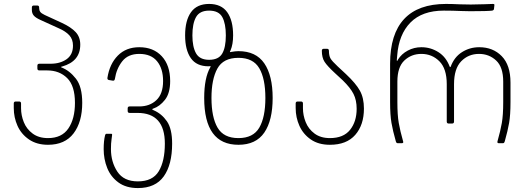

<svg xmlns="http://www.w3.org/2000/svg" viewBox="-20 -728 2698 976"><path d="M50 -179V-202Q50 -212 60 -212H77Q87 -212 87 -202V-178Q87 -142 101 -107Q115 -72 146 -49Q177 -26 224 -26Q294 -26 327.5 -75Q361 -124 361 -205Q361 -292 321.5 -331Q282 -370 220 -370H180Q170 -370 170 -380V-394Q170 -404 180 -404H237Q286 -404 318.5 -427Q351 -450 351 -496Q351 -528 332.5 -548.5Q314 -569 277 -585L187 -626Q162 -637 152 -648.5Q142 -660 142 -677V-690Q142 -700 152 -700H169Q179 -700 179 -690V-687Q179 -676 184.5 -668Q190 -660 207 -652L296 -611Q341 -590 364.5 -565Q388 -540 388 -501Q388 -416 296 -390Q286 -388 293 -385Q334 -369 366 -328Q398 -287 398 -205Q398 -108 354 -50Q310 8 224 8Q167 8 127.5 -19Q88 -46 69 -88.5Q50 -131 50 -179Z M507 30Q507 -12 514 -40Q516 -48 521 -48H545Q550 -48 550 -43Q550 -39 547 -19.5Q544 0 544 30Q544 95 576.5 144.5Q609 194 681 194Q756 194 787 142.5Q818 91 818 2Q818 -154 679 -154H639Q629 -154 629 -164V-177Q629 -187 639 -187H688Q741 -187 775 -219Q809 -251 809 -316Q809 -379 778.5 -416.5Q748 -454 688 -454Q631 -454 601.5 -416.5Q572 -379 564 -327Q562 -316 553 -318L535 -321Q525 -322 526 -332Q537 -403 579 -445.5Q621 -488 688 -488Q760 -488 802.5 -442Q845 -396 845 -316Q845 -254 818.5 -220.5Q792 -187 759 -176Q753 -174 753.5 -172.5Q754 -171 760 -168Q802 -150 828.5 -111.5Q855 -73 855 2Q855 109 812.5 168.5Q770 228 681 228Q621 228 582 199.5Q543 171 525 126Q507 81 507 30Z M1018 -230Q1018 -332 1049 -386Q1051 -392 1051 -392L1040 -391Q979 -391 950 -432.5Q921 -474 921 -548Q921 -624 951 -666Q981 -708 1043 -708Q1105 -708 1135 -666Q1165 -624 1165 -548Q1165 -503 1152 -472Q1151 -470 1149.5 -466.5Q1148 -463 1149.5 -463Q1151 -463 1155 -464Q1177 -468 1192 -468Q1281 -468 1323.5 -406Q1366 -344 1366 -230Q1366 -116 1323.5 -54Q1281 8 1192 8Q1018 8 1018 -230ZM1043 -424Q1091 -424 1109.5 -455.5Q1128 -487 1128 -548Q1128 -608 1110 -641Q1092 -674 1043 -674Q995 -674 976.5 -641Q958 -608 958 -548Q958 -490 976.5 -457Q995 -424 1043 -424ZM1192 -26Q1267 -26 1298 -79Q1329 -132 1329 -230Q1329 -328 1298 -381Q1267 -434 1192 -434Q1115 -434 1085 -379.5Q1055 -325 1055 -230Q1055 -132 1086 -79Q1117 -26 1192 -26Z M1483 -179V-202Q1483 -212 1493 -212H1510Q1520 -212 1520 -202V-178Q1520 -142 1534 -107Q1548 -72 1579 -49Q1610 -26 1657 -26Q1726 -26 1759.5 -68Q1793 -110 1793 -175Q1793 -219 1777 -250.5Q1761 -282 1723 -319L1683 -356Q1644 -392 1630 -413.5Q1616 -435 1616 -470Q1616 -480 1626 -480H1642Q1652 -480 1652 -470Q1652 -445 1660 -431Q1668 -417 1696 -391L1739 -351Q1789 -304 1809.5 -267Q1830 -230 1830 -176Q1830 -93 1786 -42.5Q1742 8 1657 8Q1599 8 1560 -19Q1521 -46 1502 -88.5Q1483 -131 1483 -179Z M2271 -389Q2289 -438 2328.5 -463Q2368 -488 2416 -488Q2486 -488 2530.5 -442.5Q2575 -397 2575 -308V-209Q2575 -143 2568 -103Q2561 -63 2546 -10Q2544 -4 2542 -2Q2540 0 2536 0H2516Q2506 0 2509 -10Q2524 -63 2531 -103Q2538 -143 2538 -209V-313Q2538 -387 2502 -420.5Q2466 -454 2415 -454Q2361 -454 2324.5 -416.5Q2288 -379 2288 -300V-110Q2288 -100 2278 -100H2261Q2251 -100 2251 -110V-300Q2251 -379 2213.5 -416.5Q2176 -454 2122 -454Q2071 -454 2035.5 -420.5Q2000 -387 2000 -313V-209Q2000 -143 2007 -103Q2014 -63 2029 -10L2030 -6Q2030 0 2022 0H2003Q1998 0 1996 -2Q1994 -4 1992 -10Q1977 -63 1970 -103Q1963 -143 1963 -209V-404Q1963 -555 2034.5 -631.5Q2106 -708 2247 -708Q2277 -708 2319 -706L2373 -705Q2407 -705 2443 -706.5Q2479 -708 2485 -708Q2490 -708 2492 -706.5Q2494 -705 2493 -700L2491 -682Q2490 -676 2482 -674Q2459 -671 2370 -671L2325 -672Q2283 -674 2236 -674Q2126 -674 2066.5 -613.5Q2007 -553 1999 -445Q1996 -418 1998 -418Q2000 -418 2003 -425Q2021 -454 2053 -471Q2085 -488 2122 -488Q2169 -488 2208.5 -463Q2248 -438 2266 -389Q2269 -385 2271 -389Z"/></svg>

Font: Barlow GEO Extra Light
Style: Regular
Weight: 200
Designer: Jeremy Tribby
Foundry: Tribby Type
Version: Version 1.408